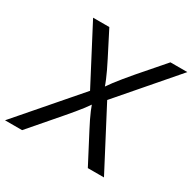

<svg xmlns="http://www.w3.org/2000/svg" viewBox="-181 -890 1053 1051"><g transform="rotate(30 345.0 -364.0)"><path d="M-20.5 0 331.1 -406.2 319.8 -338.4 116.2 -727.5H218.8L297.9 -572.8Q314 -541 325.2 -517.6Q336.4 -494.1 345.9 -471.4Q355.5 -448.7 365.7 -418.9H350.1Q370.6 -448.7 387.9 -471.4Q405.3 -494.1 424.6 -517.8Q443.8 -541.5 470.7 -572.8L605 -727.5H711.9L379.4 -342.3L390.6 -409.7L605 0H502.9L406.2 -185.1Q391.1 -213.9 380.6 -235.6Q370.1 -257.3 360.8 -279.1Q351.6 -300.8 341.3 -329.6H360.8Q341.3 -301.3 324.7 -279.3Q308.1 -257.3 289.8 -235.6Q271.5 -213.9 247.1 -185.1L87.4 0Z"/></g></svg>

Font: Inter 18pt
Style: Italic
Weight: 400
Italic angle: -9.3988°
Designer: Rasmus Andersson
Foundry: rsms
Version: Version 4.001;git-66647c0bb